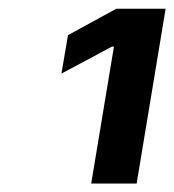

<svg xmlns="http://www.w3.org/2000/svg" viewBox="-20 -858 400 441"><path d="M360.4 -837.9 293.9 -436.5H189.5L241.7 -751H237.3L121.1 -689L136.2 -777.3L247.1 -837.9Z"/></svg>

Font: Inter SemiBold
Style: Italic
Weight: 600
Italic angle: -9.3988°
Designer: Rasmus Andersson
Foundry: rsms
Version: Version 4.001;git-66647c0bb